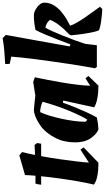

<svg xmlns="http://www.w3.org/2000/svg" viewBox="309 -1061 793 1451"><g transform="rotate(-90 705.5 -335.5)"><path d="M201 12Q178 12 147.5 10Q117 8 87.5 0.5Q58 -7 36 -22Q47 -67 59 -134Q71 -201 81.5 -276Q92 -351 99 -421H35Q36 -434 38.5 -446Q41 -458 44 -464Q56 -464 71 -464Q86 -464 103 -464Q107 -509 108 -543L257 -586L282 -565Q276 -543 270.5 -518Q265 -493 260 -467Q282 -468 301.5 -469Q321 -470 335 -471L350 -452L345 -421H251Q238 -352 228 -281Q218 -210 211 -151.5Q204 -93 202 -60L300 -124L317 -100Z M452 12Q415 -4 385 -48.5Q355 -93 355 -164Q355 -248 388 -312Q421 -376 465 -414Q482 -428 506.5 -442.5Q531 -457 556.5 -466.5Q582 -476 600 -476Q627 -474 654 -471Q681 -468 708 -465L811 -481L847 -469Q838 -425 827 -370Q816 -315 806.5 -257Q797 -199 790.5 -145Q784 -91 783 -50L839 -86L857 -64L784 12Q761 12 730.5 9.5Q700 7 670.5 0Q641 -7 620 -20L671 -254L655 -257Q641 -216 621.5 -168.5Q602 -121 582 -76.5Q562 -32 543 0Q521 5 498 8Q475 11 452 12ZM527 -72Q541 -94 559.5 -132.5Q578 -171 597.5 -218.5Q617 -266 633.5 -316Q650 -366 662 -410Q644 -419 624 -423.5Q604 -428 584 -429Q570 -401 557 -358Q544 -315 533.5 -266.5Q523 -218 517 -172.5Q511 -127 511 -93V-85Q517 -78 527 -72Z M1363 41Q1348 41 1323.5 38.5Q1299 36 1273 32.5Q1247 29 1226.5 24Q1206 19 1200 13Q1191 -12 1183.5 -52Q1176 -92 1171 -131.5Q1166 -171 1164 -196L1172 -210Q1212 -247 1241 -285Q1270 -323 1281 -354Q1272 -367 1256 -376.5Q1240 -386 1222 -389Q1210 -370 1194 -333.5Q1178 -297 1160 -253Q1142 -209 1126.5 -166Q1111 -123 1100 -90L1089 0H925L915 -15Q921 -45 929.5 -95.5Q938 -146 947.5 -207.5Q957 -269 966 -334Q975 -399 983 -459.5Q991 -520 996 -569Q1001 -618 1003 -647L949 -658Q946 -675 948 -693Q995 -695 1046.5 -699.5Q1098 -704 1143 -712L1167 -688Q1145 -567 1123 -444.5Q1101 -322 1080 -204L1096 -201Q1111 -241 1130 -290.5Q1149 -340 1168.5 -386.5Q1188 -433 1205 -464Q1235 -470 1261 -473Q1287 -476 1315 -476Q1336 -476 1358.5 -463.5Q1381 -451 1396 -433Q1411 -415 1411 -399Q1411 -359 1391.5 -326.5Q1372 -294 1343 -269.5Q1314 -245 1284.5 -228Q1255 -211 1237 -202Q1243 -181 1260 -151.5Q1277 -122 1299 -90Q1321 -58 1342.5 -28.5Q1364 1 1380 23Z"/></g></svg>

Font: Albura ExtraBold
Style: Italic
Weight: 758
Italic angle: -7°
Designer: Mercedes Jáuregui
Foundry: Omnibus-Type Team
Version: Version 1.000; ttfautohint (v1.8.3)